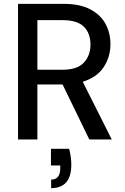

<svg xmlns="http://www.w3.org/2000/svg" viewBox="-20 -720 646 991"><path d="M73 0V-700H310Q392 -700 445.5 -672Q499 -644 524.5 -597Q550 -550 550 -492Q550 -427 515.5 -374Q481 -321 407 -298L557 0H441L303 -284H173V0ZM173 -360H303Q378 -360 412.5 -396.5Q447 -433 447 -490Q447 -548 413 -582Q379 -616 303 -616H173ZM244 251V207Q291 207 291 148V134H243V48H337Q348 92 348 130Q348 251 244 251Z"/></svg>

Font: DM Sans Medium
Style: Regular
Weight: 500
Designer: Colophon Foundry, Jonny Pinhorn
Foundry: Colophon Foundry
Version: Version 4.004; ttfautohint (v1.8.4.7-5d5b)